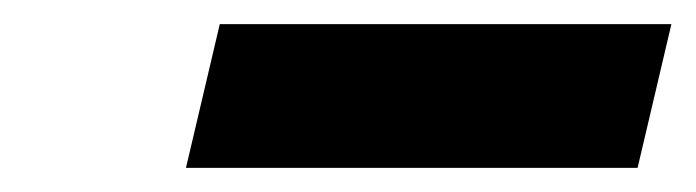

<svg xmlns="http://www.w3.org/2000/svg" viewBox="-20 -698 576 159"><path d="M536 -678 508 -559H134L162 -678Z"/></svg>

Font: Elaine Sans ExtraBold
Style: Italic
Weight: 800
Italic angle: -13°
Designer: Wei Huang
Foundry: Wei Huang
Version: Version 2.001;December 24, 2019;FontCreator 12.0.0.2547 64-b